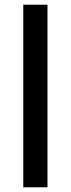

<svg xmlns="http://www.w3.org/2000/svg" viewBox="-20 -797 300 817"><path d="M79 -777H182V0H79Z"/></svg>

Font: Josefin Sans Medium
Style: Regular
Weight: 500
Designer: Santiago Orozco
Foundry: Typemade
Version: Version 2.001